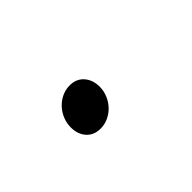

<svg xmlns="http://www.w3.org/2000/svg" viewBox="2 -368 596 596"><g transform="rotate(-45 300.0 -69.5)"><path d="M239 12Q210 12 193 -7Q176 -26 176 -56Q176 -75 183 -92Q190 -109 202 -122Q214 -135 230.5 -143Q247 -151 266 -151Q295 -151 312 -131.5Q329 -112 329 -82Q329 -64 322 -47Q315 -30 303 -17Q291 -4 274.5 4Q258 12 239 12Z"/></g></svg>

Font: Source Code Pro
Style: Italic
Weight: 400
Italic angle: -11°
Monospace: yes
Designer: Paul D. Hunt, Teo Tuominen
Foundry: Adobe Systems Incorporated
Version: Version 1.050;PS 1.000;hotconv 16.6.51;makeotf.lib2.5.65220